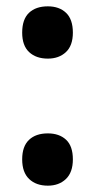

<svg xmlns="http://www.w3.org/2000/svg" viewBox="-20 -574 297 606"><path d="M50 -71Q50 -112 71.5 -132.5Q93 -153 131 -153Q167 -153 188.5 -133Q210 -113 210 -71Q210 -30 188 -9Q166 12 131 12Q94 12 72 -9Q50 -30 50 -71ZM50 -471Q50 -513 71.5 -533.5Q93 -554 131 -554Q167 -554 188.5 -533.5Q210 -513 210 -471Q210 -430 188 -409.5Q166 -389 131 -389Q94 -389 72 -409.5Q50 -430 50 -471Z"/></svg>

Font: Noto Sans Display Condensed
Style: Bold
Weight: 700
Width: 3
Designer: Monotype Design Team
Foundry: Monotype Imaging Inc.
Version: Version 2.003